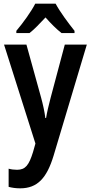

<svg xmlns="http://www.w3.org/2000/svg" viewBox="-20 -786 496 1046"><path d="M283 -766H172C151 -724 104 -659 69 -618V-606H141C167 -626 196 -657 228 -691C258 -657 287 -628 315 -606H386V-618C351 -662 307 -721 283 -766ZM2 -543 173 -4 160 42C138 113 119 139 73 139C57 139 41 137 27 133V232C46 237 66 240 90 240C184 240 235 184 272 62L453 -543H333L256 -254C245 -212 236 -174 231 -143H227C223 -177 214 -217 204 -254L124 -543Z"/></svg>

Font: Noto Sans Ethiopic Cond SemBd
Style: Regular
Weight: 600
Width: 3
Designer: Monotype Design Team
Foundry: Monotype Imaging Inc.
Version: Version 2.102